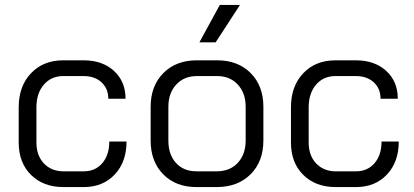

<svg xmlns="http://www.w3.org/2000/svg" viewBox="-20 -752 1682 780"><path d="M56 -173V-316Q56 -402 106 -454.5Q156 -507 237 -507H319Q396 -507 443 -464Q490 -421 490 -351H420Q420 -392 392.5 -417.5Q365 -443 319 -443H237Q188 -443 158 -408Q128 -373 128 -316V-173Q128 -120 158.5 -88Q189 -56 238 -56H320Q367 -56 395.5 -89Q424 -122 424 -177H494Q494 -94 446 -43Q398 8 320 8H238Q156 8 106 -41.5Q56 -91 56 -173Z M592 -181V-318Q592 -403 643.5 -455Q695 -507 780 -507H862Q947 -507 998.5 -455Q1050 -403 1050 -318V-181Q1050 -96 998 -44Q946 8 860 8H778Q694 8 643 -44Q592 -96 592 -181ZM860 -56Q914 -56 946 -90.5Q978 -125 978 -181V-318Q978 -374 946 -408.5Q914 -443 862 -443H780Q728 -443 696 -408.5Q664 -374 664 -318V-181Q664 -124 695 -90Q726 -56 778 -56ZM873 -732H955L856 -580H790Z M1162 -173V-316Q1162 -402 1212 -454.5Q1262 -507 1343 -507H1425Q1502 -507 1549 -464Q1596 -421 1596 -351H1526Q1526 -392 1498.5 -417.5Q1471 -443 1425 -443H1343Q1294 -443 1264 -408Q1234 -373 1234 -316V-173Q1234 -120 1264.5 -88Q1295 -56 1344 -56H1426Q1473 -56 1501.5 -89Q1530 -122 1530 -177H1600Q1600 -94 1552 -43Q1504 8 1426 8H1344Q1262 8 1212 -41.5Q1162 -91 1162 -173Z"/></svg>

Font: Stavian Regular
Style: Regular
Weight: 400
Version: Version 1.000; ttfautohint (v1.6)